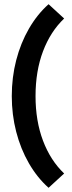

<svg xmlns="http://www.w3.org/2000/svg" viewBox="-20 -770 344 913"><path d="M211 123Q157 75 117.5 6.5Q78 -62 57 -143.5Q36 -225 36 -313Q36 -402 57 -483.5Q78 -565 117.5 -633.5Q157 -702 211 -750L285 -682Q220 -620 184.5 -526Q149 -432 149 -313Q149 -195 184.5 -101Q220 -7 285 55Z"/></svg>

Font: Outfit Thin SemiBold
Style: Regular
Weight: 600
Version: Version 1.100;gftools[0.9.27]